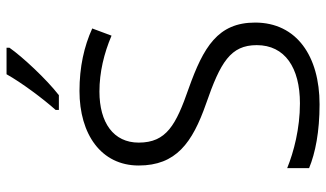

<svg xmlns="http://www.w3.org/2000/svg" viewBox="-225 -762 997 587"><g transform="rotate(-90 273.5 -468.5)"><path d="M421 -938V-947H340C315 -902 265 -835 231 -797V-787H276C325 -825 393 -898 421 -938ZM498 -187C498 -301 423 -345 297 -390C185 -429 131 -458 131 -543C131 -620 192 -663 287 -663C346 -663 404 -649 458 -626L480 -685C425 -710 362 -724 289 -724C157 -724 61 -658 61 -543C61 -429 130 -379 250 -337C377 -293 429 -262 429 -182C429 -96 360 -50 251 -50C174 -50 102 -69 53 -89V-22C99 -3 164 10 248 10C395 10 498 -60 498 -187Z"/></g></svg>

Font: Noto Sans Syriac Light
Style: Regular
Weight: 300
Designer: Patrick Giasson and the Monotype Design Team
Foundry: Monotype Imaging Inc.
Version: Version 3.000